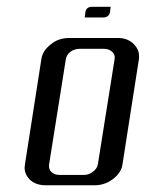

<svg xmlns="http://www.w3.org/2000/svg" viewBox="-20 -551 434 571"><path d="M53.2 -52.7Q53.2 -55.2 54.2 -62L103 -375Q106.4 -399.9 130.9 -418.9Q153.3 -438 186 -438H331.1Q360.4 -438 378.9 -418.9Q393.6 -403.3 393.6 -383.8Q393.6 -377.9 393.1 -375L344.2 -62Q340.8 -37.1 315.4 -18.1Q291.5 0 261.2 0H116.2Q85 0 67.4 -18.1Q53.2 -33.2 53.2 -52.7ZM126 -62Q124 -48.3 132.8 -39.6Q141.6 -30.8 157.2 -30.8H230Q244.1 -30.8 255.9 -40Q268.1 -48.3 271 -62L320.8 -375Q323.2 -388.2 313.5 -397Q304.2 -405.8 289.1 -405.8H216.8Q201.2 -405.8 189.5 -397Q178.2 -388.2 175.8 -375ZM231.9 -499 233.9 -515.1Q236.8 -530.8 253.9 -530.8H309.1L307.1 -515.1Q304.2 -499 286.1 -499Z"/></svg>

Font: Hhenum
Style: Italic
Weight: 400
Designer: T. Christopher White
Version: Version 1.0